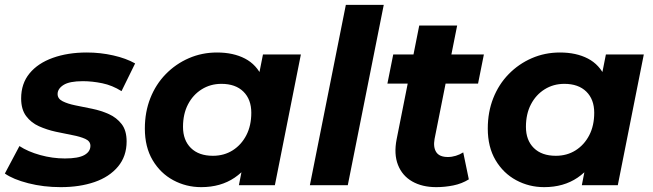

<svg xmlns="http://www.w3.org/2000/svg" viewBox="-35 -762 2687 790"><path d="M215 8Q144 8 81.5 -8Q19 -24 -15 -48L45 -161Q80 -138 130.5 -124Q181 -110 232 -110Q287 -110 312 -124Q337 -138 337 -162Q337 -181 316 -190.5Q295 -200 263 -206Q231 -212 194.5 -220Q158 -228 125.5 -242.5Q93 -257 72.5 -284.5Q52 -312 52 -357Q52 -418 86.5 -460Q121 -502 182.5 -524Q244 -546 322 -546Q378 -546 431 -534Q484 -522 521 -501L465 -387Q427 -411 385.5 -419.5Q344 -428 306 -428Q251 -428 226.5 -412.5Q202 -397 202 -375Q202 -356 222.5 -345.5Q243 -335 275 -328.5Q307 -322 344 -314.5Q381 -307 413 -292.5Q445 -278 465.5 -251.5Q486 -225 486 -180Q486 -119 450.5 -76.5Q415 -34 354 -13Q293 8 215 8Z M793 8Q731 8 678 -20.5Q625 -49 593 -103Q561 -157 561 -233Q561 -301 583.5 -358Q606 -415 647 -457Q688 -499 742 -522.5Q796 -546 858 -546Q925 -546 973 -521Q1021 -496 1044.5 -443.5Q1068 -391 1061 -308Q1056 -213 1022 -141.5Q988 -70 930.5 -31Q873 8 793 8ZM841 -121Q887 -121 922.5 -143.5Q958 -166 978.5 -205.5Q999 -245 999 -298Q999 -353 966.5 -385Q934 -417 876 -417Q831 -417 795 -394.5Q759 -372 738.5 -332.5Q718 -293 718 -240Q718 -185 750.5 -153Q783 -121 841 -121ZM948 0 969 -107 1004 -267 1025 -427 1047 -538H1203L1096 0Z M1240 0 1388 -742H1544L1396 0Z M1760 8Q1702 8 1661 -15.5Q1620 -39 1602.5 -83.5Q1585 -128 1597 -189L1690 -657H1846L1753 -190Q1747 -156 1760 -136Q1773 -116 1808 -116Q1824 -116 1840.5 -121Q1857 -126 1871 -135L1894 -24Q1865 -6 1830 1Q1795 8 1760 8ZM1559 -418 1583 -538H1956L1932 -418Z M2204 8Q2142 8 2089 -20.5Q2036 -49 2004 -103Q1972 -157 1972 -233Q1972 -301 1994.5 -358Q2017 -415 2058 -457Q2099 -499 2153 -522.5Q2207 -546 2269 -546Q2336 -546 2384 -521Q2432 -496 2455.5 -443.5Q2479 -391 2472 -308Q2467 -213 2433 -141.5Q2399 -70 2341.5 -31Q2284 8 2204 8ZM2252 -121Q2298 -121 2333.5 -143.5Q2369 -166 2389.5 -205.5Q2410 -245 2410 -298Q2410 -353 2377.5 -385Q2345 -417 2287 -417Q2242 -417 2206 -394.5Q2170 -372 2149.5 -332.5Q2129 -293 2129 -240Q2129 -185 2161.5 -153Q2194 -121 2252 -121ZM2359 0 2380 -107 2415 -267 2436 -427 2458 -538H2614L2507 0Z"/></svg>

Font: Montserrat Thin
Style: Bold Italic
Weight: 700
Italic angle: -11.3°
Version: Version 9.000